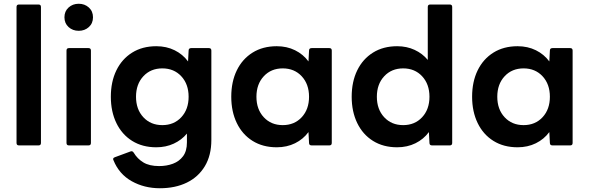

<svg xmlns="http://www.w3.org/2000/svg" viewBox="-20 -774 3136 1022"><path d="M81 0Q68 0 68 -13V-737Q68 -750 81 -750H185Q198 -750 198 -737V-13Q198 0 185 0Z M399 -610Q367 -610 345 -630Q323 -650 323 -682Q323 -714 345 -734Q367 -754 399 -754Q431 -754 453 -734Q475 -714 475 -682Q475 -650 453 -630Q431 -610 399 -610ZM347 0Q334 0 334 -13V-505Q334 -518 347 -518H451Q464 -518 464 -505V-13Q464 0 451 0Z M831 228Q748 228 681 190.5Q614 153 584 79Q578 68 591 63L675 32Q685 28 692 39Q711 71 743 90.5Q775 110 827 110Q867 110 900.5 97.5Q934 85 954.5 57.5Q975 30 975 -16V-63Q947 -29 905 -9.5Q863 10 812 10Q738 10 683.5 -24Q629 -58 599.5 -119Q570 -180 570 -259Q570 -339 599.5 -399.5Q629 -460 683.5 -494Q738 -528 812 -528Q866 -528 909.5 -506.5Q953 -485 981 -447L984 -505Q984 -518 998 -518H1092Q1105 -518 1105 -505V-29Q1105 53 1070.5 110.5Q1036 168 974.5 198Q913 228 831 228ZM844 -108Q906 -108 945 -150Q984 -192 984 -259Q984 -326 945 -368Q906 -410 844 -410Q782 -410 743 -368Q704 -326 704 -259Q704 -192 743 -150Q782 -108 844 -108Z M1453 10Q1379 10 1324.5 -24Q1270 -58 1240.5 -119Q1211 -180 1211 -259Q1211 -339 1240.5 -399.5Q1270 -460 1324.5 -494Q1379 -528 1453 -528Q1507 -528 1550.5 -506.5Q1594 -485 1622 -447L1625 -505Q1625 -518 1639 -518H1733Q1746 -518 1746 -505V-13Q1746 0 1733 0H1639Q1625 0 1625 -13L1622 -71Q1594 -33 1550.5 -11.5Q1507 10 1453 10ZM1485 -108Q1547 -108 1586 -150Q1625 -192 1625 -259Q1625 -326 1586 -368Q1547 -410 1485 -410Q1423 -410 1384 -368Q1345 -326 1345 -259Q1345 -192 1384 -150Q1423 -108 1485 -108Z M2094 10Q2020 10 1965.5 -24Q1911 -58 1881.5 -119Q1852 -180 1852 -259Q1852 -339 1881.5 -399.5Q1911 -460 1965.5 -494Q2020 -528 2094 -528Q2145 -528 2187 -508.5Q2229 -489 2257 -455V-737Q2257 -750 2270 -750H2374Q2387 -750 2387 -737V-13Q2387 0 2374 0H2280Q2266 0 2266 -13L2263 -71Q2235 -33 2191.5 -11.5Q2148 10 2094 10ZM2126 -108Q2188 -108 2227 -150Q2266 -192 2266 -259Q2266 -326 2227 -368Q2188 -410 2126 -410Q2064 -410 2025 -368Q1986 -326 1986 -259Q1986 -192 2025 -150Q2064 -108 2126 -108Z M2735 10Q2661 10 2606.5 -24Q2552 -58 2522.5 -119Q2493 -180 2493 -259Q2493 -339 2522.5 -399.5Q2552 -460 2606.5 -494Q2661 -528 2735 -528Q2789 -528 2832.5 -506.5Q2876 -485 2904 -447L2907 -505Q2907 -518 2921 -518H3015Q3028 -518 3028 -505V-13Q3028 0 3015 0H2921Q2907 0 2907 -13L2904 -71Q2876 -33 2832.5 -11.5Q2789 10 2735 10ZM2767 -108Q2829 -108 2868 -150Q2907 -192 2907 -259Q2907 -326 2868 -368Q2829 -410 2767 -410Q2705 -410 2666 -368Q2627 -326 2627 -259Q2627 -192 2666 -150Q2705 -108 2767 -108Z"/></svg>

Font: LINE Seed Sans
Style: Bold
Weight: 700
Designer: LINE VX Design & Dalton Maag Ltd & Sandoll Inc
Foundry: Dalton Maag Ltd
Version: Version 1.003